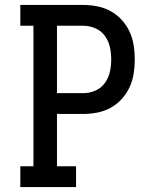

<svg xmlns="http://www.w3.org/2000/svg" viewBox="-20 -755 640 775"><path d="M62 0V-84H115V-651H62V-735H316Q344 -735 372.5 -729.5Q401 -724 426.5 -710Q452 -696 471.5 -674.5Q491 -653 503 -627Q515 -601 519.5 -572.5Q524 -544 524 -515Q524 -486 519.5 -457.5Q515 -429 503 -403Q491 -377 471.5 -355.5Q452 -334 426.5 -320Q401 -306 372.5 -300.5Q344 -295 316 -295H210V-84H287V0ZM210 -379H316Q341 -379 364.5 -389Q388 -399 403 -419.5Q418 -440 423.5 -465Q429 -490 429 -515Q429 -540 423.5 -565Q418 -590 403 -610.5Q388 -631 364.5 -641Q341 -651 316 -651H210Z"/></svg>

Font: Iosevka Curly Slab MdEx
Style: Regular
Weight: 500
Width: 7
Monospace: yes
Designer: Belleve Invis
Foundry: Belleve Invis
Version: Version 11.1.0; ttfautohint (v1.8.3)